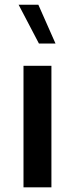

<svg xmlns="http://www.w3.org/2000/svg" viewBox="-20 -806 322 826"><path d="M218.8 -618.7H147.5L60.1 -785.6H145ZM81.1 -522.9H201.2V0H81.1Z"/></svg>

Font: Estedad-FD SemiBold
Style: Regular
Weight: 600
Designer: Amin Abedi
Version: Version 7.3